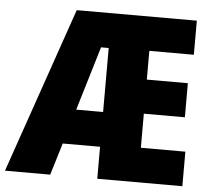

<svg xmlns="http://www.w3.org/2000/svg" viewBox="-56 -770 910 825"><g transform="rotate(5 399.0 -357.0)"><path d="M760 0H393V-138H232L190 0H-5L242 -714H760V-567H568V-443H745V-296H568V-149H760ZM277 -288H393V-564H360Z"/></g></svg>

Font: Noto Sans Ethiopic Condensed Black
Style: Regular
Weight: 900
Width: 3
Designer: Monotype Design Team
Foundry: Monotype Imaging Inc.
Version: Version 2.102; ttfautohint (v1.8.4.7-5d5b)